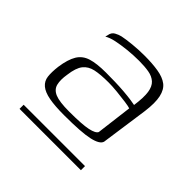

<svg xmlns="http://www.w3.org/2000/svg" viewBox="-108 -694 562 562"><g transform="rotate(45 173.0 -412.5)"><path d="M41 -245H295V-228H41ZM146 -307Q108 -307 84 -311.5Q60 -316 47.5 -326.5Q35 -337 33 -353.5Q31 -370 34 -395Q39 -430 50.5 -449Q62 -468 84.5 -475Q107 -482 145 -482Q163 -482 182.5 -481.5Q202 -481 220.5 -479.5Q239 -478 252.5 -476Q266 -474 270 -473Q275 -509 272 -529Q269 -549 258 -559Q247 -569 229.5 -572Q212 -575 189 -575Q165 -575 141.5 -572.5Q118 -570 99 -566Q80 -562 69 -555L71 -563Q73 -576 83 -581.5Q93 -587 102 -589Q116 -592 140.5 -594.5Q165 -597 190 -597Q222 -597 246.5 -593Q271 -589 285.5 -578Q300 -567 305 -544Q310 -521 305 -483L284 -335Q280 -321 249 -314Q218 -307 146 -307ZM149 -325Q203 -325 226 -330Q249 -335 253 -344L267 -456Q262 -458 244.5 -460.5Q227 -463 206.5 -465Q186 -467 171 -467Q137 -467 116.5 -462.5Q96 -458 84.5 -443.5Q73 -429 69 -397Q65 -373 69 -356.5Q73 -340 91 -332.5Q109 -325 149 -325Z"/></g></svg>

Font: Genos Light
Style: Italic
Weight: 300
Italic angle: -8°
Designer: Robert E. Leuschke
Foundry: Robert E. Leuschke
Version: Version 1.010